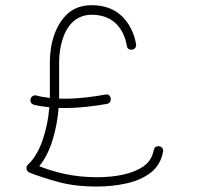

<svg xmlns="http://www.w3.org/2000/svg" viewBox="-20 -695 755 726"><path d="M95.7 -320.8C93.3 -309.6 97.7 -302.2 108.4 -298.8C126.5 -294.4 145.5 -291.5 166.5 -289.6C163.1 -245.1 154.3 -203.1 140.6 -163.6C126.5 -124 108.4 -93.3 85.4 -72.3C82 -68.8 80.1 -64.5 80.1 -59.1C80.1 -51.3 84 -45.9 91.3 -42.5C121.6 -30.3 157.7 -18.6 199.2 -7.3C240.7 4.4 289.6 10.3 346.7 10.3C385.3 10.3 422.4 6.3 458 -1.5C493.7 -9.3 524.4 -22.9 549.8 -42C574.7 -61 590.3 -87.9 596.7 -121.6C598.6 -132.8 590.3 -141.6 581.1 -142.1C570.3 -143.1 564 -138.2 561.5 -127.9C556.2 -100.6 543 -79.6 521 -64.9C477.1 -35.2 411.1 -24.9 346.7 -24.9C251.5 -24.9 183.6 -45.4 128.4 -66.4C149.4 -92.3 166 -124.5 178.2 -163.6C190.4 -202.6 198.2 -243.7 201.7 -287.1C209 -286.6 216.8 -286.6 224.6 -286.6C281.7 -286.6 338.4 -293.9 384.8 -302.2C395 -304.2 400.9 -314.5 398.4 -324.2C396 -335 389.2 -339.4 377.9 -337.4C333.5 -329.1 278.8 -321.8 224.6 -321.8C217.3 -321.8 210.4 -321.8 203.6 -322.3V-335.4V-458.5C203.6 -490.7 208 -520.5 217.3 -548.3C234.9 -603 271 -639.2 327.1 -639.2C403.8 -639.2 447.8 -591.3 459.5 -521.5C461.9 -510.3 468.8 -505.9 480.5 -507.3C488.8 -508.8 496.6 -517.1 494.6 -527.3C487.3 -569.8 469.7 -605.5 441.4 -633.3C412.6 -661.1 374.5 -675.3 327.1 -675.3C290.5 -675.3 260.7 -665 237.3 -644.5C190.4 -603 168.5 -532.7 168.5 -458.5V-335.4V-324.7C149.9 -326.7 132.8 -329.6 117.2 -334C106.9 -336.4 98.1 -330.1 95.7 -320.8Z"/></svg>

Font: Mikhak ExtraLight
Style: Regular
Weight: 200
Designer: Amin Abedi
Version: Version 3.2